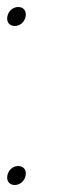

<svg xmlns="http://www.w3.org/2000/svg" viewBox="-32 -525 168 547"><path d="M10 2C25 2 38 -9 41 -25C44 -41 35 -52 20 -52C5 -52 -8 -41 -11 -25C-14 -9 -5 2 10 2ZM10 -451C25 -451 38 -462 41 -478C44 -494 35 -505 20 -505C5 -505 -8 -494 -11 -478C-14 -462 -5 -451 10 -451Z"/></svg>

Font: Poppins Devanagari Thin
Style: Italic
Weight: 100
Italic angle: -10°
Designer: Ninad Kale (Devanagari), Jonny Pinhorn (Latin)
Foundry: Indian Type Foundry
Version: 4.005